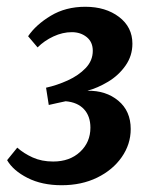

<svg xmlns="http://www.w3.org/2000/svg" viewBox="-20 -535 452 567"><path d="M162 12Q104 12 61.5 -9.5Q19 -31 1 -62L31 -99Q50 -82 76.5 -70Q103 -58 137 -58Q186 -58 216.5 -86.5Q247 -115 247 -158Q247 -192 228 -212.5Q209 -233 174 -236Q163 -234 148.5 -230.5Q134 -227 124 -225L116 -276Q148 -283 180 -297.5Q212 -312 233 -334Q254 -356 254 -385Q254 -411 236 -425.5Q218 -440 192 -440Q165 -440 138 -427.5Q111 -415 91 -395L63 -428Q86 -462 130 -488.5Q174 -515 232 -515Q292 -515 331.5 -485Q371 -455 371 -406Q371 -370 350.5 -341Q330 -312 299 -293.5Q268 -275 238 -267Q293 -268 329.5 -237.5Q366 -207 366 -154Q366 -109 339.5 -71Q313 -33 267 -10.5Q221 12 162 12Z"/></svg>

Font: Rasa SemiBold
Style: Italic
Weight: 600
Italic angle: -7.10001°
Designer: Anna Giedrys (Yrsa+Rasa design), David Brezina (Yrsa art-direction, Rasa art-direction, design)
Foundry: Rosetta Type Foundry
Version: Version 2.004